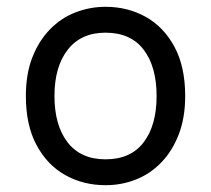

<svg xmlns="http://www.w3.org/2000/svg" viewBox="-20 -532 620 564"><path d="M290 12Q225 12 172 -17.5Q119 -47 87.5 -105.5Q56 -164 56 -250Q56 -315 75 -363.5Q94 -412 126.5 -445.5Q159 -479 201.5 -495.5Q244 -512 290 -512Q355 -512 408 -482.5Q461 -453 492.5 -394.5Q524 -336 524 -250Q524 -186 505 -137Q486 -88 453.5 -54.5Q421 -21 379 -4.5Q337 12 290 12ZM290 -64Q364 -64 402 -114Q440 -164 440 -250Q440 -336 402 -386Q364 -436 290 -436Q218 -436 179 -386Q140 -336 140 -250Q140 -164 178.5 -114Q217 -64 290 -64Z"/></svg>

Font: Inclusive Sans
Style: Regular
Weight: 400
Designer: Olivia King
Foundry: Olivia King
Version: Version 2.004